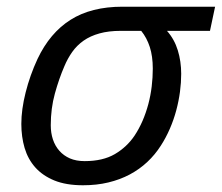

<svg xmlns="http://www.w3.org/2000/svg" viewBox="-20 -532 655 567"><path d="M615.2 -512.2 600.1 -440.9H473.1Q495.1 -416 505.1 -383.3Q515.1 -350.6 515.1 -314Q515.1 -288.6 511.5 -261Q507.8 -233.4 500.5 -206.1Q493.2 -178.7 481.7 -152.1Q470.2 -125.5 455.1 -102.1Q438 -75.2 415 -53.7Q392.1 -32.2 363.3 -16.8Q334.5 -1.5 300 6.8Q265.6 15.1 225.1 15.1Q175.3 15.1 140.6 1Q106 -13.2 84.2 -37.6Q62.5 -62 52.7 -95Q43 -127.9 43 -166Q43 -208.5 55.7 -259Q68.4 -309.6 90.8 -357.9Q127.4 -435.1 188.5 -473.6Q249.5 -512.2 341.8 -512.2ZM336.9 -440.9Q300.8 -440.9 273.7 -433.3Q246.6 -425.8 226.8 -411.9Q207 -397.9 193.4 -378.7Q179.7 -359.4 169.9 -335.9Q154.3 -299.8 142.1 -255.9Q129.9 -211.9 129.9 -162.1Q129.9 -139.6 136.2 -120.4Q142.6 -101.1 155.3 -86.7Q168 -72.3 186.5 -64.2Q205.1 -56.2 230 -56.2Q283.7 -56.2 319.1 -76.9Q354.5 -97.7 377 -130.9Q390.6 -151.4 400.9 -175Q411.1 -198.7 418 -224.4Q424.8 -250 428 -276.6Q431.2 -303.2 431.2 -329.1Q431.2 -365.7 422.4 -393.1Q413.6 -420.4 397 -440.9Z"/></svg>

Font: Lorenzo Sans
Style: Italic
Weight: 400
Italic angle: -12°
Foundry: Intel Corporation
Version: Version 1.00; ttfautohint (v1.5)